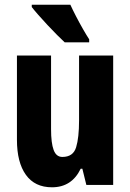

<svg xmlns="http://www.w3.org/2000/svg" viewBox="-20 -786 554 816"><path d="M461 -550V0H347L330 -69H323Q285 10 201 10Q128 10 90 -43Q52 -96 52 -192V-550H197V-237Q197 -178 208 -148.5Q219 -119 245 -119Q291 -119 303.5 -160Q316 -201 316 -274V-550ZM279 -766Q288 -746 303 -717Q318 -688 333.5 -661Q349 -634 359 -619V-606H255Q242 -618 222.5 -637.5Q203 -657 182 -679.5Q161 -702 143 -722.5Q125 -743 115 -756V-766Z"/></svg>

Font: Noto Sans Myanmar UI ExtraCondensed ExtraBold
Style: Regular
Weight: 800
Width: 2
Designer: Monotype Design Team
Foundry: Monotype Imaging Inc.
Version: Version 2.103; ttfautohint (v1.8.4.7-5d5b)